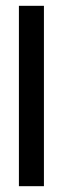

<svg xmlns="http://www.w3.org/2000/svg" viewBox="-20 -640 217 660"><path d="M45 -620H131V0H45Z"/></svg>

Font: Smooch Sans Thin SemiBold
Style: Regular
Weight: 600
Version: Version 1.010